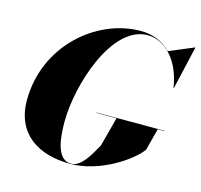

<svg xmlns="http://www.w3.org/2000/svg" viewBox="-110 -879 1053 1008"><g transform="rotate(15 416.5 -375.0)"><path d="M420 -286V-284H529L487 -125C452 -63 414 8 360 8C286 8 270 -93 270 -195C270 -397 381 -748 575 -748C669 -748 755 -661 777 -515H779L833 -750H831L697.5 -694C657 -735.5 602.5 -760 535 -760C292 -760 50 -548 50 -255C50 -72 182 10 355 10C518 10 677 -102 722 -165L753 -284H790V-286Z"/></g></svg>

Font: Bodoni* 96pt Fatface
Style: Italic
Weight: 900
Italic angle: -13°
Version: Version 2.3